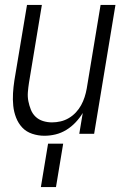

<svg xmlns="http://www.w3.org/2000/svg" viewBox="-20 -540 515 775"><path d="M159 8Q134 8 110 0Q86 -8 70 -25Q54 -42 45 -65Q36 -88 33.5 -113Q31 -138 32.5 -163.5Q34 -189 38 -215L89 -520H149L97 -206Q94 -187 92.5 -168Q91 -149 94.5 -131.5Q98 -114 104.5 -97.5Q111 -81 123.5 -69Q136 -57 153.5 -51.5Q171 -46 190 -46Q207 -46 224.5 -50Q242 -54 258 -63.5Q274 -73 286.5 -86.5Q299 -100 307.5 -115.5Q316 -131 321.5 -148Q327 -165 330 -182L386 -520H446L360 0H300L314 -84Q302 -64 285 -46Q268 -28 247.5 -15.5Q227 -3 204.5 2.5Q182 8 159 8ZM145 215 174 40H235L206 215Z"/></svg>

Font: Iosevka QP Light
Style: Italic
Weight: 300
Italic angle: -9°
Designer: Belleve Invis
Foundry: Belleve Invis
Version: Version 20.0.0; ttfautohint (v1.8.4)